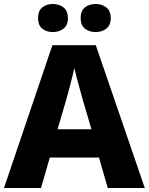

<svg xmlns="http://www.w3.org/2000/svg" viewBox="-20 -944 747 964"><path d="M521 0 477 -153H230L186 0H0L243 -717H461L707 0ZM397 -438Q392 -456 383.5 -486.5Q375 -517 366.5 -549Q358 -581 353 -603Q349 -581 340.5 -548.5Q332 -516 324 -485.5Q316 -455 311 -438L269 -295H439ZM171 -853Q171 -890 192.5 -907Q214 -924 245 -924Q276 -924 298.5 -907Q321 -890 321 -853Q321 -817 298.5 -800Q276 -783 245 -783Q214 -783 192.5 -800Q171 -817 171 -853ZM385 -853Q385 -890 406.5 -907Q428 -924 461 -924Q491 -924 513.5 -907Q536 -890 536 -853Q536 -817 513.5 -800Q491 -783 461 -783Q428 -783 406.5 -800Q385 -817 385 -853Z"/></svg>

Font: Noto Sans Kannada ExtraBold
Style: Regular
Weight: 800
Designer: Jelle Bosma - Monotype Design Team
Foundry: Monotype Imaging Inc.
Version: Version 2.005; ttfautohint (v1.8.4.7-5d5b)